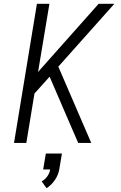

<svg xmlns="http://www.w3.org/2000/svg" viewBox="-20 -755 640 1014"><path d="M54 0 175 -735H241L181 -375L501 -735H584L288 -403L462 0H393L351 -97L242 -350L162 -261L119 0ZM226 239 200 203Q218 193 230 176Q242 159 245 140H208L222 56H307L293 140Q288 169 270 195.5Q252 222 226 239Z"/></svg>

Font: Iosevka SS04 Lt Ex Obl
Style: Regular
Weight: 300
Width: 7
Italic angle: -9°
Monospace: yes
Designer: Belleve Invis
Foundry: Belleve Invis
Version: Version 19.0.0; ttfautohint (v1.8.4)